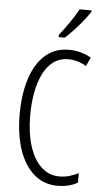

<svg xmlns="http://www.w3.org/2000/svg" viewBox="-63 -1052 556 1034"><g transform="rotate(5 215.5 -534.5)"><path d="M289 -740Q240 -740 206 -714Q172 -688 150.5 -643Q129 -598 119 -541Q109 -484 109 -423Q109 -327 131.5 -256Q154 -185 195.5 -146Q237 -107 293 -107Q325 -107 351.5 -115.5Q378 -124 397 -134V-83Q376 -70 348 -63Q320 -56 288 -56Q216 -56 163 -100.5Q110 -145 81 -227.5Q52 -310 52 -424Q52 -498 65.5 -564Q79 -630 107.5 -681Q136 -732 180.5 -761.5Q225 -791 287 -791Q351 -791 407 -759L385 -712Q362 -726 337.5 -733Q313 -740 289 -740ZM389 -1005Q374 -982 351 -953.5Q328 -925 303 -898.5Q278 -872 258 -854H225V-866Q256 -906 280 -941Q304 -976 325 -1013H389Z"/></g></svg>

Font: Noto Sans Malayalam UI ExtraCondensed Light
Style: Regular
Weight: 300
Width: 2
Designer: Jelle Bosma - Monotype Design Team
Foundry: Monotype Imaging Inc.
Version: Version 2.104; ttfautohint (v1.8.4.7-5d5b)